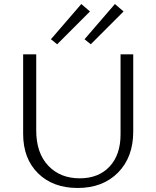

<svg xmlns="http://www.w3.org/2000/svg" viewBox="-20 -928 777 954"><path d="M264 -708 233 -733 384 -908 427 -871ZM431 -708 400 -733 551 -908 594 -871ZM366 6Q243 6 169 -67Q95 -140 95 -263V-658H160V-280Q160 -168 219.5 -105Q279 -42 376 -42Q470 -42 524.5 -100.5Q579 -159 579 -260V-658H642V-274Q642 -147 566.5 -70.5Q491 6 366 6Z"/></svg>

Font: EauTestSC Semilight
Style: Regular
Weight: 300
Designer: Christian Thalmann (Catharsis Fonts)
Version: Version 0.001;PS 000.001;hotconv 1.0.88;makeotf.lib2.5.64775